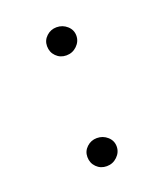

<svg xmlns="http://www.w3.org/2000/svg" viewBox="-94 -523 514 591"><g transform="rotate(-20 163.5 -227.5)"><path d="M110 -410Q110 -429 124 -442Q138 -455 157 -455Q177 -455 191.5 -442Q206 -429 206 -410Q206 -391 191.5 -377Q177 -363 157 -363Q137 -363 123.5 -376.5Q110 -390 110 -410ZM157 -92Q177 -92 191.5 -79Q206 -66 206 -47Q206 -28 191.5 -14Q177 0 157 0Q137 0 123.5 -13.5Q110 -27 110 -47Q110 -66 124 -79Q138 -92 157 -92Z"/></g></svg>

Font: Barlow GEO Extra Light
Style: Regular
Weight: 200
Designer: Jeremy Tribby
Foundry: Tribby Type
Version: Version 1.408